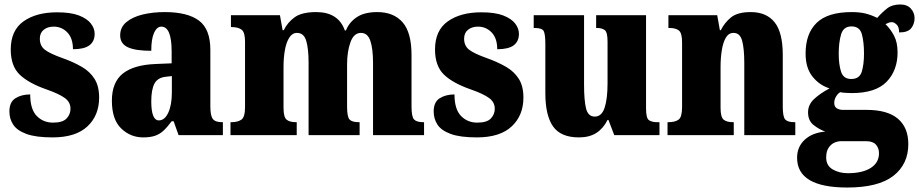

<svg xmlns="http://www.w3.org/2000/svg" viewBox="-20 -604 4107 858"><path d="M215 10Q140 10 98 -5.5Q56 -21 39 -47Q22 -73 22 -106Q22 -148 49 -165Q76 -182 115 -182Q115 -116 144 -86Q173 -56 217 -56Q260 -56 277.5 -74.5Q295 -93 295 -118Q295 -148 269 -166.5Q243 -185 189 -204Q108 -232 68 -270.5Q28 -309 28 -383Q28 -468 85 -508.5Q142 -549 235 -549Q296 -549 332.5 -535Q369 -521 386 -499Q403 -477 403 -453Q403 -419 379.5 -401.5Q356 -384 306 -384Q306 -433 281 -459Q256 -485 220 -485Q193 -485 175.5 -471Q158 -457 158 -431Q158 -400 179.5 -382.5Q201 -365 263 -343Q310 -326 346 -305Q382 -284 402.5 -251.5Q423 -219 423 -168Q423 -88 370.5 -39Q318 10 215 10Z M620 10Q563 10 521.5 -30Q480 -70 480 -154Q480 -236 528.5 -275Q577 -314 675 -318L747 -321V-374Q747 -485 701 -485Q681 -485 668.5 -457.5Q656 -430 656 -377Q585 -377 551 -393Q517 -409 517 -446Q517 -482 544.5 -505Q572 -528 617 -539Q662 -550 716 -550Q818 -550 869 -512Q920 -474 920 -381V-128Q920 -87 931 -72.5Q942 -58 972 -58H976V0H778L756 -62H747Q727 -35 710 -19.5Q693 -4 672 3Q651 10 620 10ZM690 -66Q716 -66 732 -100.5Q748 -135 748 -191V-264L721 -261Q684 -257 670 -230Q656 -203 656 -151Q656 -66 690 -66Z M1010 0V-58H1014Q1043 -58 1059 -69.5Q1075 -81 1075 -125V-418Q1075 -460 1059.5 -471.5Q1044 -483 1015 -483H1012V-536H1231L1243 -469H1248Q1265 -504 1297 -527Q1329 -550 1393 -550Q1492 -550 1521 -468H1526Q1540 -504 1574 -527Q1608 -550 1666 -550Q1739 -550 1779 -504.5Q1819 -459 1819 -358V-128Q1819 -82 1830.5 -70Q1842 -58 1871 -58H1875V0H1647V-323Q1647 -386 1635 -421.5Q1623 -457 1593 -457Q1561 -457 1546 -415Q1531 -373 1531 -316V-128Q1531 -82 1542 -70Q1553 -58 1583 -58H1587V0H1359V-323Q1359 -386 1348.5 -421.5Q1338 -457 1307 -457Q1286 -457 1272.5 -435.5Q1259 -414 1253 -379.5Q1247 -345 1247 -305V-122Q1247 -81 1260.5 -69.5Q1274 -58 1303 -58H1306V0Z M2111 10Q2036 10 1994 -5.5Q1952 -21 1935 -47Q1918 -73 1918 -106Q1918 -148 1945 -165Q1972 -182 2011 -182Q2011 -116 2040 -86Q2069 -56 2113 -56Q2156 -56 2173.5 -74.5Q2191 -93 2191 -118Q2191 -148 2165 -166.5Q2139 -185 2085 -204Q2004 -232 1964 -270.5Q1924 -309 1924 -383Q1924 -468 1981 -508.5Q2038 -549 2131 -549Q2192 -549 2228.5 -535Q2265 -521 2282 -499Q2299 -477 2299 -453Q2299 -419 2275.5 -401.5Q2252 -384 2202 -384Q2202 -433 2177 -459Q2152 -485 2116 -485Q2089 -485 2071.5 -471Q2054 -457 2054 -431Q2054 -400 2075.5 -382.5Q2097 -365 2159 -343Q2206 -326 2242 -305Q2278 -284 2298.5 -251.5Q2319 -219 2319 -168Q2319 -88 2266.5 -39Q2214 10 2111 10Z M2567 10Q2486 10 2451.5 -39Q2417 -88 2417 -188V-407Q2417 -450 2410 -464.5Q2403 -479 2369 -479H2365V-536H2590V-226Q2590 -155 2599 -119Q2608 -83 2638 -83Q2669 -83 2682 -123Q2695 -163 2695 -232V-418Q2695 -460 2682.5 -469.5Q2670 -479 2647 -479H2644V-536H2867V-119Q2867 -76 2880 -67Q2893 -58 2916 -58H2927V0H2725L2699 -68H2695Q2676 -30 2645 -10Q2614 10 2567 10Z M2963 0V-58H2967Q2997 -58 3012.5 -69.5Q3028 -81 3028 -125V-415Q3028 -456 3014 -467.5Q3000 -479 2971 -479H2967V-536H3185L3197 -469H3201Q3218 -503 3247 -526.5Q3276 -550 3335 -550Q3405 -550 3441.5 -504.5Q3478 -459 3478 -358V-128Q3478 -82 3489 -70Q3500 -58 3530 -58H3534V0H3306V-323Q3306 -386 3296.5 -421.5Q3287 -457 3258 -457Q3236 -457 3223.5 -435.5Q3211 -414 3205.5 -379Q3200 -344 3200 -305V-122Q3200 -81 3213.5 -69.5Q3227 -58 3256 -58H3259V0Z M3766 234Q3542 234 3542 101Q3542 52 3576 20.5Q3610 -11 3668 -16Q3640 -26 3615.5 -45.5Q3591 -65 3591 -102Q3591 -136 3617.5 -161Q3644 -186 3687 -209Q3642 -223 3611 -261.5Q3580 -300 3580 -365Q3580 -454 3629.5 -502Q3679 -550 3786 -550Q3822 -550 3848 -543.5Q3874 -537 3900 -524Q3922 -549 3944.5 -566.5Q3967 -584 4003 -584Q4034 -584 4050.5 -565.5Q4067 -547 4067 -523Q4067 -497 4052 -478Q4037 -459 3998 -459Q3998 -484 3986.5 -494.5Q3975 -505 3966 -505Q3956 -505 3949 -501.5Q3942 -498 3937 -496Q3959 -475 3975 -445Q3991 -415 3991 -370Q3991 -289 3942 -238.5Q3893 -188 3786 -188Q3777 -188 3760 -189Q3743 -190 3735 -192Q3726 -188 3717 -174Q3708 -160 3708 -144Q3708 -127 3719.5 -120Q3731 -113 3746 -113H3852Q3946 -113 3992.5 -73.5Q4039 -34 4039 40Q4039 130 3972 182Q3905 234 3766 234ZM3784 -251Q3821 -251 3831 -283.5Q3841 -316 3841 -365Q3841 -416 3831.5 -451Q3822 -486 3785 -486Q3749 -486 3738.5 -450Q3728 -414 3728 -364Q3728 -316 3738.5 -283.5Q3749 -251 3784 -251ZM3769 170Q3834 170 3871 146.5Q3908 123 3908 81Q3908 58 3894.5 42.5Q3881 27 3851 27H3737Q3724 27 3709 33.5Q3694 40 3683 56Q3672 72 3672 100Q3672 136 3701 153Q3730 170 3769 170Z"/></svg>

Font: Noto Serif Hebrew Condensed Black
Style: Regular
Weight: 900
Width: 3
Designer: Monotype Design Team
Foundry: Monotype Imaging Inc.
Version: Version 2.004; ttfautohint (v1.8.4.7-5d5b)